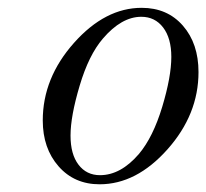

<svg xmlns="http://www.w3.org/2000/svg" viewBox="-20 -462 530 493"><path d="M89.8 -152.8Q89.8 -261.7 169.9 -351.8Q250 -441.9 343.8 -441.9Q409.7 -441.9 449.7 -396Q489.7 -350.1 489.7 -276.9Q489.7 -168 409.9 -78.4Q330.1 11.2 235.8 11.2Q170.9 11.2 130.4 -34.9Q89.8 -81.1 89.8 -152.8ZM161.1 -113.8Q161.1 -65.9 181.6 -39.1Q202.1 -12.2 236.8 -12.2Q290 -12.2 336.9 -66.9Q373 -109.9 396.5 -187.5Q419.9 -265.1 419.9 -315.9Q419.9 -363.8 398.9 -391.4Q377.9 -418.9 342.8 -418.9Q292 -418.9 244.1 -362.8Q208 -320.8 184.6 -242.2Q161.1 -163.6 161.1 -113.8Z"/></svg>

Font: CMU Classical Serif
Style: Italic
Weight: 500
Italic angle: -14.04°
Version: Version 0.7.0